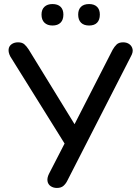

<svg xmlns="http://www.w3.org/2000/svg" viewBox="-20 -921 691 948"><path d="M261 7Q243 7 230 -2Q217 -11 214.5 -27Q212 -43 222 -63L309 -232V-196L31 -642Q21 -661 22.5 -677Q24 -693 37 -702.5Q50 -712 69 -712Q89 -712 100 -702.5Q111 -693 122 -676L359 -290H339L536 -675Q545 -691 556 -701.5Q567 -712 588 -712Q606 -712 618.5 -703Q631 -694 634.5 -678.5Q638 -663 626 -642L313 -30Q306 -15 294 -4Q282 7 261 7ZM420 -795Q394 -795 380 -809Q366 -823 366 -849Q366 -874 380 -887.5Q394 -901 420 -901Q445 -901 459 -887.5Q473 -874 473 -849Q473 -823 459.5 -809Q446 -795 420 -795ZM239 -795Q214 -795 199.5 -809Q185 -823 185 -849Q185 -874 199.5 -887.5Q214 -901 239 -901Q265 -901 279 -887.5Q293 -874 293 -849Q293 -823 279 -809Q265 -795 239 -795Z"/></svg>

Font: Nunito SemiBold
Style: Regular
Weight: 600
Designer: Vernon Adams
Foundry: Vernon Adams
Version: Version 3.602